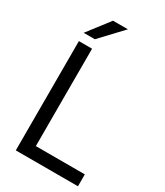

<svg xmlns="http://www.w3.org/2000/svg" viewBox="-235 -1067 998 1161"><g transform="rotate(30 264.0 -486.5)"><path d="M513 0H79V-763H171V-83H513ZM157 -821H79L196 -973H300Z"/></g></svg>

Font: Open Sauce One
Style: Regular
Weight: 400
Designer: Alfredo Marco Pradil
Foundry: Creative Sauce Fz LLC
Version: Version 1.477